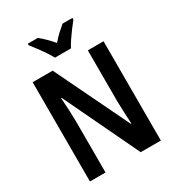

<svg xmlns="http://www.w3.org/2000/svg" viewBox="-217 -1066 1094 1196"><g transform="rotate(-30 329.5 -468.5)"><path d="M585 0H440L183 -539H179Q186 -445 187 -368V0H75V-714H219L475 -184H479Q476 -229 474.5 -272Q473 -315 472 -351V-714H585ZM272 -777Q261 -798 243 -825Q225 -852 205 -878.5Q185 -905 169 -925V-937H241Q283 -903 329 -850Q353 -878 374.5 -898Q396 -918 419 -937H490V-925Q474 -906 454.5 -879.5Q435 -853 416.5 -826Q398 -799 387 -777Z"/></g></svg>

Font: Noto Sans Devanagari Condensed SemiBold
Style: Regular
Weight: 600
Width: 3
Designer: Jelle Bosma - Monotype Design Team
Foundry: Monotype Imaging Inc.
Version: Version 2.004; ttfautohint (v1.8.4.7-5d5b)